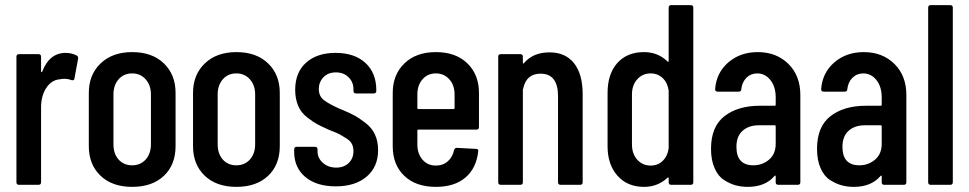

<svg xmlns="http://www.w3.org/2000/svg" viewBox="-20 -720 3776 748"><path d="M236 -514Q260 -514 280 -503Q286 -499 284 -490L270 -414Q269 -405 258 -408Q245 -413 230 -413Q224 -413 212 -411Q180 -408 160 -377Q140 -346 140 -302V-10Q140 0 130 0H54Q44 0 44 -10V-499Q44 -509 54 -509H130Q140 -509 140 -499V-441Q141 -437 144 -440Q172 -514 236 -514Z M326 -151V-358Q326 -429 372 -473Q418 -517 495 -517Q573 -517 618.5 -473Q664 -429 664 -358V-151Q664 -78 618.5 -35Q573 8 495 8Q417 8 371.5 -35.5Q326 -79 326 -151ZM495 -76Q527 -76 547.5 -98.5Q568 -121 568 -158V-352Q568 -388 547.5 -411Q527 -434 495 -434Q462 -434 442 -411Q422 -388 422 -352V-158Q422 -121 442 -98.5Q462 -76 495 -76Z M732 -151V-358Q732 -429 778 -473Q824 -517 901 -517Q979 -517 1024.5 -473Q1070 -429 1070 -358V-151Q1070 -78 1024.5 -35Q979 8 901 8Q823 8 777.5 -35.5Q732 -79 732 -151ZM901 -76Q933 -76 953.5 -98.5Q974 -121 974 -158V-352Q974 -388 953.5 -411Q933 -434 901 -434Q868 -434 848 -411Q828 -388 828 -352V-158Q828 -121 848 -98.5Q868 -76 901 -76Z M1288 6Q1213 6 1169.5 -30.5Q1126 -67 1126 -129V-138Q1126 -148 1136 -148H1207Q1217 -148 1217 -138V-131Q1217 -104 1238 -85.5Q1259 -67 1290 -67Q1320 -67 1338.5 -85Q1357 -103 1357 -131Q1357 -147 1351 -159Q1345 -171 1328.5 -181.5Q1312 -192 1302.5 -197Q1293 -202 1267 -212Q1262 -214 1260 -215Q1231 -228 1216 -236Q1201 -244 1177 -262.5Q1153 -281 1141.5 -308Q1130 -335 1130 -370Q1130 -438 1172.5 -476Q1215 -514 1287 -514Q1361 -514 1403.5 -475Q1446 -436 1446 -369V-366Q1446 -356 1436 -356H1367Q1357 -356 1357 -366V-373Q1357 -400 1338 -419Q1319 -438 1289 -438Q1258 -438 1240 -419Q1222 -400 1222 -373Q1222 -345 1242.5 -329.5Q1263 -314 1306 -295Q1309 -294 1311.5 -293Q1314 -292 1316 -291Q1347 -278 1363 -269Q1379 -260 1404 -241Q1429 -222 1441 -195.5Q1453 -169 1453 -135Q1453 -70 1408.5 -32Q1364 6 1288 6Z M1846 -225Q1846 -215 1836 -215H1610Q1606 -215 1606 -211V-157Q1606 -121 1626 -98Q1646 -75 1678 -75Q1706 -75 1725 -92Q1744 -109 1749 -136Q1752 -144 1760 -144L1834 -140Q1845 -140 1843 -130Q1836 -65 1793.5 -28.5Q1751 8 1678 8Q1600 8 1555 -35Q1510 -78 1510 -150V-358Q1510 -429 1555.5 -473Q1601 -517 1678 -517Q1756 -517 1801 -473Q1846 -429 1846 -358ZM1606 -352V-299Q1606 -295 1610 -295H1747Q1751 -295 1751 -299V-352Q1751 -388 1730.5 -411Q1710 -434 1678 -434Q1646 -434 1626 -411Q1606 -388 1606 -352Z M2121 -516Q2183 -516 2216.5 -473.5Q2250 -431 2250 -353V-10Q2250 0 2240 0H2164Q2154 0 2154 -10V-345Q2154 -433 2086 -433Q2030 -433 2018 -374Q2017 -373 2017 -370V-10Q2017 0 2007 0H1931Q1921 0 1921 -10V-499Q1921 -509 1931 -509H2007Q2017 -509 2017 -499V-477Q2017 -468 2023 -476Q2058 -516 2121 -516Z M2585 -690Q2585 -700 2595 -700H2671Q2681 -700 2681 -690V-10Q2681 0 2671 0H2595Q2585 0 2585 -10V-25Q2585 -32 2580 -27Q2542 8 2489 8Q2424 8 2385.5 -35.5Q2347 -79 2347 -150V-358Q2347 -432 2385 -474.5Q2423 -517 2489 -517Q2543 -517 2580 -481Q2585 -476 2585 -483ZM2515 -75Q2543 -75 2562 -93.5Q2581 -112 2585 -142V-367Q2581 -397 2562 -415.5Q2543 -434 2515 -434Q2483 -434 2462.5 -411Q2442 -388 2442 -352V-157Q2442 -121 2462.5 -98Q2483 -75 2515 -75Z M2932 -517Q3005 -517 3051.5 -471Q3098 -425 3098 -350V-10Q3098 0 3088 0H3012Q3002 0 3002 -10V-32Q3002 -39 2997 -34Q2961 8 2893 8Q2868 8 2846 2Q2824 -4 2801 -18.5Q2778 -33 2764 -64.5Q2750 -96 2750 -140Q2750 -227 2802.5 -267.5Q2855 -308 2940 -308H2998Q3002 -308 3002 -312V-341Q3002 -382 2981.5 -408Q2961 -434 2930 -434Q2905 -434 2888 -417Q2871 -400 2868 -373Q2868 -363 2858 -363H2776Q2766 -363 2766 -373Q2771 -437 2817.5 -477Q2864 -517 2932 -517ZM2915 -76Q2950 -76 2976 -98Q3002 -120 3002 -160V-228Q3002 -232 2998 -232H2937Q2897 -232 2873 -210.5Q2849 -189 2849 -148Q2849 -76 2915 -76Z M3345 -517Q3418 -517 3464.5 -471Q3511 -425 3511 -350V-10Q3511 0 3501 0H3425Q3415 0 3415 -10V-32Q3415 -39 3410 -34Q3374 8 3306 8Q3281 8 3259 2Q3237 -4 3214 -18.5Q3191 -33 3177 -64.5Q3163 -96 3163 -140Q3163 -227 3215.5 -267.5Q3268 -308 3353 -308H3411Q3415 -308 3415 -312V-341Q3415 -382 3394.5 -408Q3374 -434 3343 -434Q3318 -434 3301 -417Q3284 -400 3281 -373Q3281 -363 3271 -363H3189Q3179 -363 3179 -373Q3184 -437 3230.5 -477Q3277 -517 3345 -517ZM3328 -76Q3363 -76 3389 -98Q3415 -120 3415 -160V-228Q3415 -232 3411 -232H3350Q3310 -232 3286 -210.5Q3262 -189 3262 -148Q3262 -76 3328 -76Z M3606 0Q3596 0 3596 -10V-690Q3596 -700 3606 -700H3682Q3692 -700 3692 -690V-10Q3692 0 3682 0Z"/></svg>

Font: Barlow Condensed Medium
Style: Regular
Weight: 500
Width: 3
Designer: Jeremy Tribby
Foundry: Tribby Type
Version: Version 1.422;hotconv 1.0.109;makeotfexe 2.5.65596